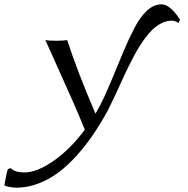

<svg xmlns="http://www.w3.org/2000/svg" viewBox="-342 -618 868 885"><path d="M-132.8 -433.1Q-118.2 -430.2 -81.1 -430.2Q-50.8 -430.2 -32.2 -433.1Q13.2 -292 98.1 -94.2Q118.2 -130.4 119.1 -131.8Q143.6 -179.2 173.8 -252.2Q204.1 -325.2 226.8 -379.9Q249.5 -434.6 276.9 -487.5Q304.2 -540.5 335.7 -569.3Q367.2 -598.1 402.8 -598.1Q424.8 -598.1 448.5 -575.9Q472.2 -553.7 487.8 -526.9L480 -511.2Q479 -513.7 469.5 -518.3Q460 -522.9 451.2 -522.9Q426.8 -522.9 403.3 -511.5Q379.9 -500 360.4 -481Q340.8 -461.9 320.6 -433.6Q300.3 -405.3 284.2 -376Q268.1 -346.7 249.8 -309.6Q231.4 -272.5 217.3 -240.7Q203.1 -209 185.3 -171.1Q167.5 -133.3 153.8 -106.9Q121.6 -48.3 87.6 2Q53.7 52.2 12.2 98.4Q-29.3 144.5 -72.3 176.8Q-115.2 209 -165.3 228Q-215.3 247.1 -266.1 247.1Q-279.8 247.1 -297.1 243.9Q-314.5 240.7 -319.8 237.8L-321.8 234.9Q-310.1 170.4 -305.2 161.1L-292 157.2Q-273.9 176.8 -229 176.8Q-171.9 176.8 -95.5 123.8Q-19 70.8 48.8 -20Q29.3 -69.8 -4.2 -146Q-37.6 -222.2 -85 -326.9Q-132.3 -431.6 -132.8 -433.1Z"/></svg>

Font: Linear Smooth
Style: Regular
Weight: 400
Designer: Philipp H. Poll, Flanker
Foundry: Philipp H. Poll, reworked by Flanker
Version: Version 1.061 | FøM Fix